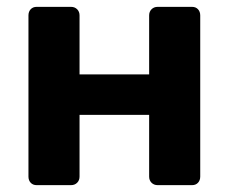

<svg xmlns="http://www.w3.org/2000/svg" viewBox="-20 -540 670 560"><path d="M87 0Q76 0 69.5 -7Q63 -14 63 -25V-495Q63 -506 69.5 -513Q76 -520 87 -520H187Q198 -520 205 -513Q212 -506 212 -495V-323H415V-495Q415 -506 422 -513Q429 -520 440 -520H540Q551 -520 557.5 -513Q564 -506 564 -495V-25Q564 -14 557.5 -7Q551 0 540 0H440Q429 0 422 -7Q415 -14 415 -25V-205H212V-25Q212 -14 205 -7Q198 0 187 0Z"/></svg>

Font: Fz Rubik SemBd
Style: Regular
Weight: 600
Designer: Hubert and Fischer
Foundry: Hubert and Fischer
Version: Vit hóa bi FontZin.com